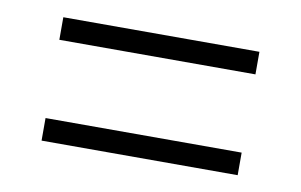

<svg xmlns="http://www.w3.org/2000/svg" viewBox="-41 -546 591 377"><g transform="rotate(10 255.0 -357.0)"><path d="M59 -435H450V-480H59ZM59 -234H450V-279H59Z"/></g></svg>

Font: Noto Serif Georgian SemiCondensed Light
Style: Regular
Weight: 300
Width: 4
Designer: Monotype Design Team, Akaki Razmadze
Foundry: Google LLC
Version: Version 2.003